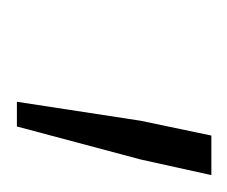

<svg xmlns="http://www.w3.org/2000/svg" viewBox="-42 -686 276 233"><g transform="rotate(90 96.5 -570.0)"><path d="M104 -452 127 -602 145 -688H193L174 -602L134 -452Z"/></g></svg>

Font: Saira SemiCondensed ExtraLight
Style: Italic
Weight: 250
Width: 4
Italic angle: -12°
Designer: Hector Gatti with collaboration of the Omnibus-Type team
Foundry: Omnibus-Type
Version: Version 1.101